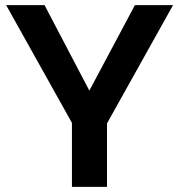

<svg xmlns="http://www.w3.org/2000/svg" viewBox="-20 -730 700 750"><path d="M154 -710 329 -376 507 -710H656L398 -248V0H261V-250L4 -710Z"/></svg>

Font: Raleway-v4020
Style: Bold
Weight: 700
Designer: Matt McInerney, Pablo Impallari, Rodrigo Fuenzalida
Foundry: Matt McInerney, Pablo Impallari, Rodrigo Fuenzalida
Version: Version 4.020;PS 004.020;hotconv 1.0.88;makeotf.lib2.5.64775